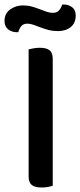

<svg xmlns="http://www.w3.org/2000/svg" viewBox="-44 -826 356 852"><path d="M190 -2Q183 1 169.5 3.5Q156 6 141 6Q110 6 96.5 -5.5Q83 -17 83 -44V-607Q91 -609 104.5 -611.5Q118 -614 133 -614Q162 -614 176 -603Q190 -592 190 -564ZM58 -802Q79 -802 97 -797Q115 -792 131.5 -785.5Q148 -779 162.5 -774Q177 -769 190 -769Q209 -769 218.5 -780.5Q228 -792 232 -806H238Q260 -806 276 -794Q292 -782 292 -757Q292 -724 270 -706Q248 -688 213 -688Q191 -688 171.5 -693Q152 -698 135.5 -704.5Q119 -711 104.5 -716Q90 -721 78 -721Q59 -721 50 -709.5Q41 -698 37 -683H31Q9 -683 -7.5 -695.5Q-24 -708 -24 -733Q-24 -766 1 -784Q26 -802 58 -802Z"/></svg>

Font: Baloo Bhai 2 Medium
Style: Regular
Weight: 500
Designer: Supriya Tembe, Noopur Datye and Ek Type
Foundry: Ek Type
Version: Version 1.640;PS 1.000;hotconv 16.6.51;makeotf.lib2.5.65220;